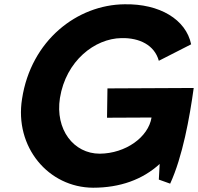

<svg xmlns="http://www.w3.org/2000/svg" viewBox="-20 -868 925 897"><path d="M83 -406C47 -181 206 8 415 9C541 9 646 -29 726 -102L722 -29L775 -10C833 -136 866 -319 885 -457L482 -455L480 -318L688 -319C673 -227 567 -151 446 -150C324 -150 237 -263 260 -410C288 -584 423 -688 547 -690C632 -692 702 -657 722 -584L873 -661C849 -777 726 -851 562 -848C341 -846 125 -680 83 -406Z"/></svg>

Font: Rabbid Highway Sign IV
Style: BdObl
Weight: 400
Foundry: Cannot Into Space Fonts
Version: Version 0.277